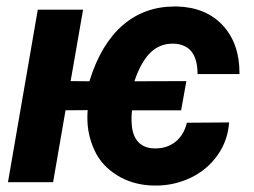

<svg xmlns="http://www.w3.org/2000/svg" viewBox="-20 -558 777 588"><path d="M234.4 -528.3H95.7L4.4 0H142.6L180.7 -220.2L248.5 -220.7C247.6 -212.4 247.6 -204.1 247.6 -195.8C247.6 -163.1 254.4 -130.4 269 -98.6C283.2 -66.9 306.6 -41 338.9 -21C371.1 -1 408.2 9.3 450.7 10.3C453.1 10.3 455.1 10.3 457.5 10.3C494.6 10.3 530.3 2.4 564 -13.7C597.7 -29.8 625.5 -53.2 646.5 -83C667.5 -112.8 679.2 -146.5 681.6 -183.1L552.2 -182.1C541 -133.3 504.9 -103.5 456.5 -103.5C455.6 -103.5 454.1 -103.5 453.1 -103.5C410.6 -104 385.7 -130.9 383.3 -179.2C382.8 -184.6 382.8 -189.5 382.8 -194.8C382.8 -203.1 383.3 -211.9 384.3 -220.2H534.7L550.8 -309.6L391.6 -309.1C419.4 -391.6 458 -424.3 508.8 -424.3C509.8 -424.3 511.2 -424.3 512.7 -424.3C561 -421.9 585 -391.1 585 -331.1H713.4C713.4 -332 713.4 -333.5 713.4 -334.5C713.4 -395 696.3 -443.8 661.6 -481C627 -517.6 580.6 -536.6 522 -538.1C519.5 -538.1 517.1 -538.1 514.2 -538.1C393.1 -538.1 300.3 -461.9 253.9 -309.1L196.3 -309.6Z"/></svg>

Font: Roboto
Style: Bold Italic
Weight: 700
Italic angle: -12°
Designer: Google
Version: Version 2.137; 2017